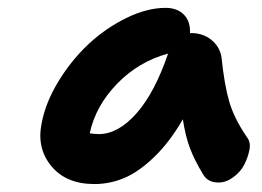

<svg xmlns="http://www.w3.org/2000/svg" viewBox="-20 -729 666 488"><path d="M220.2 -261.2Q147.9 -261.2 110.4 -306.9Q72.8 -352.5 85.9 -416Q95.7 -468.3 128.4 -522Q161.1 -575.7 204.6 -616.5Q248 -657.2 300.8 -683.1Q353.5 -709 400.9 -709Q430.2 -709 447.3 -691.9Q464.4 -674.8 462.9 -644L464.8 -645Q496.6 -645 517.8 -627.2Q539.1 -609.4 543 -583Q550.3 -513.2 562.7 -470.5Q575.2 -427.7 607.9 -379.9Q617.7 -367.7 614 -348.4Q610.4 -329.1 600.8 -310.5Q591.3 -292 573 -278.6Q554.7 -265.1 535.2 -265.1Q507.8 -265.1 496.1 -286.1Q475.1 -320.3 463.1 -351.6Q451.2 -382.8 444.8 -425.8Q410.6 -366.7 370.8 -328.9Q331.1 -291 294.7 -276.1Q258.3 -261.2 220.2 -261.2ZM231 -388.2Q280.3 -388.2 326.9 -440.9Q373.5 -493.7 407.2 -592.8Q332 -572.3 277.6 -516.1Q223.1 -460 208 -390.1Q221.7 -388.2 231 -388.2Z"/></svg>

Font: Shantell Sans Normal
Style: Italic
Weight: 600
Italic angle: -11.31°
Designer: Stephen Nixon, Anya Danilova, Shantell Martin
Foundry: Arrow Type
Version: Version 1.006;[559af2be0]